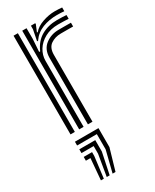

<svg xmlns="http://www.w3.org/2000/svg" viewBox="-226 -662 817 1011"><g transform="rotate(-30 182.5 -156.5)"><path d="M141.8 -512.5 154.8 -578V-600H181L181.5 -594.5L164.2 -552.8H169.2Q189.2 -576.8 227.1 -589.9Q265 -603 300.2 -603Q308.5 -603 322.5 -602.5Q336.5 -602 345.2 -600.8V-578Q338 -579 325 -579.6Q312 -580.2 301.8 -580.2Q253.2 -580.2 213.1 -564.5Q173 -548.8 147.8 -512.5ZM102 0V-600H128.2L128.5 -535L123.2 -458.5H129.5Q151.5 -509.8 193.2 -533.4Q235 -557 287.8 -557Q301.2 -557 320.2 -556.4Q339.2 -555.8 345.2 -555V-532.2Q337.2 -532.8 317.2 -533.4Q297.2 -534 282.2 -534Q235.2 -534 200.8 -515.1Q166.2 -496.2 147.5 -465.9Q128.8 -435.5 128.8 -401.2V0ZM49.2 0V-600H75.5V0ZM155 0V-403.5Q155 -455 189.6 -481.8Q224.2 -508.5 270.5 -508.5Q287.8 -508.5 308.9 -508.5Q330 -508.5 345.2 -508.2V-485.2Q330.2 -485.5 308.2 -485.5Q286.2 -485.5 270.5 -485.5Q234.8 -485.5 208.8 -467.4Q182.8 -449.2 182.8 -406.2V0ZM137.8 289.8 170 160.5V68H50V45H193.2V160.5L155.5 289.8ZM102.2 289.8 124 160.5V114.2H50V91.2H147V160.5L120 289.8ZM66.8 289.8 77.8 160.5H50V137.5H100.8V160.5L84.5 289.8Z"/></g></svg>

Font: Big Shoulders Inline Text ExtraBold
Style: Regular
Weight: 800
Designer: Patric King
Foundry: XO Type Co
Version: Version 1.000